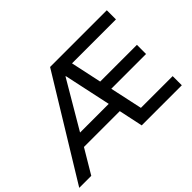

<svg xmlns="http://www.w3.org/2000/svg" viewBox="-151 -991 1276 1276"><g transform="rotate(-45 487.0 -352.5)"><path d="M-23 0 408 -705H941V-619H495L521 -652L581 -372L541 -401H920V-315H559L587 -344L650 -52L608 -86H941V0H564L521 -203L558 -170H168L209 -200L90 0ZM436 -588 226 -231 215 -256H535L516 -229L439 -588Z"/></g></svg>

Font: Nunito Sans 11pt SemiBold
Style: Regular
Weight: 600
Version: Version 3.101;gftools[0.9.27]